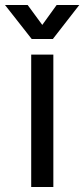

<svg xmlns="http://www.w3.org/2000/svg" viewBox="-29 -743 335 763"><path d="M95 0V-526H183V0ZM97 -588 -9 -723H81L139 -644L196 -723H286L181 -588Z"/></svg>

Font: Archivo VF Beta
Style: Regular
Weight: 400
Designer: Hector Gatti
Foundry: Omnibus-Type
Version: Version 1.002